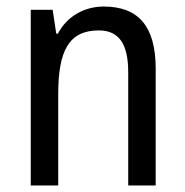

<svg xmlns="http://www.w3.org/2000/svg" viewBox="-20 -567 567 587"><path d="M297 -547C239 -547 185 -518 157 -464H152L141 -537H74V0H158V-279C158 -411 190 -474 282 -474C345 -474 372 -431 372 -346V0H456V-357C456 -488 402 -547 297 -547Z"/></svg>

Font: Noto Sans Oriya Cond
Style: Regular
Weight: 400
Width: 3
Designer: Amélie Bonet and Sol Matas
Foundry: Google LLC
Version: Version 2.006